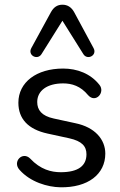

<svg xmlns="http://www.w3.org/2000/svg" viewBox="-20 -786 511 815"><path d="M236 9C353 11 427 -46 427 -134C427 -194 383 -246 300 -263L208 -283C157 -294 138 -319 138 -353C138 -401 180 -432 248 -432C285 -432 322 -421 354 -382C386 -346 428 -394 402 -426C364 -474 307 -495 248 -495C135 -495 58 -437 58 -350C58 -282 99 -237 182 -219L274 -199C328 -187 347 -165 347 -131C347 -83 313 -55 238 -55C198 -55 152 -66 108 -113C76 -145 31 -100 63 -65C109 -13 182 8 236 9ZM377 -582 295 -734C283 -756 266 -766 245 -766C224 -766 208 -756 196 -734L113 -582C96 -551 139 -529 156 -556L245 -698L334 -556C351 -529 394 -551 377 -582Z"/></svg>

Font: SN Pro Book
Style: Regular
Weight: 350
Designer: Tobias Whetton
Foundry: Supernotes
Version: Version 1.003;Glyphs 3.3 (3324)